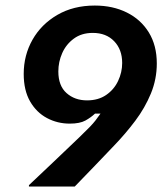

<svg xmlns="http://www.w3.org/2000/svg" viewBox="-20 -682 607 702"><path d="M85.8 0V-5Q132.5 -49.2 178.3 -92.5Q224.2 -135.8 270 -180Q294.2 -203.3 307.5 -217.1Q320.8 -230.8 329.2 -241.7Q337.5 -252.5 347.5 -266.7H327.5Q312.5 -252.5 292.1 -241.2Q271.7 -230 235 -230Q190 -230 151.7 -250.4Q113.3 -270.8 90 -311.2Q66.7 -351.7 66.7 -411.7Q66.7 -480 98.8 -536.7Q130.8 -593.3 189.6 -627.5Q248.3 -661.7 326.7 -661.7Q392.5 -661.7 443.8 -636.2Q495 -610.8 524.2 -563.3Q553.3 -515.8 553.3 -450Q553.3 -392.5 531.7 -340Q510 -287.5 474.6 -240.4Q439.2 -193.3 397.5 -150Q361.7 -112.5 325.8 -75Q290 -37.5 253.3 0ZM298.3 -315Q339.2 -315 367.9 -334.6Q396.7 -354.2 411.7 -385.8Q426.7 -417.5 426.7 -451.7Q426.7 -500.8 397.5 -531.2Q368.3 -561.7 319.2 -561.7Q278.3 -561.7 250 -540.8Q221.7 -520 207.5 -487.9Q193.3 -455.8 193.3 -420.8Q193.3 -368.3 223.3 -341.7Q253.3 -315 298.3 -315Z"/></svg>

Font: Familjen Grotesk
Style: Bold Italic
Weight: 700
Italic angle: -9.46201°
Designer: Anders Wikstroem, Jonas Baeckman, Matilda Gysing, Kristian Moeller
Foundry: Familjen STHLM AB
Version: Version 2.002; ttfautohint (v1.8.4.7-5d5b)